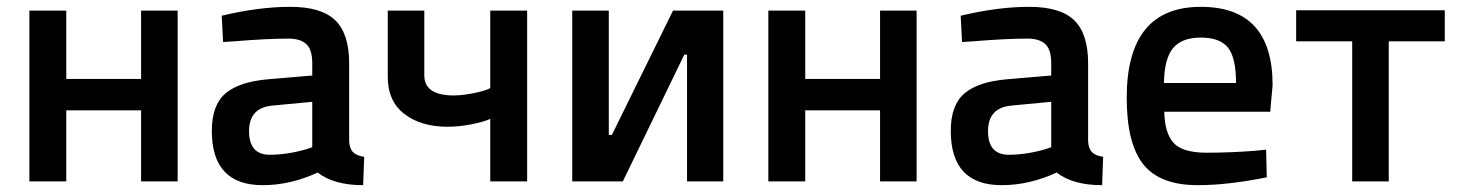

<svg xmlns="http://www.w3.org/2000/svg" viewBox="-20 -531 4279 562"><path d="M66 -500H174V-300H393V-500H500V0H393V-208H174V0H66Z M1002 -346V-118Q1003 -96 1013.5 -85.5Q1024 -75 1046 -72L1043 11Q957 11 910 -26Q830 11 749 11Q600 11 600 -148Q600 -224 640.5 -258Q681 -292 765 -299L894 -310V-346Q894 -386 876.5 -402Q859 -418 825 -418Q761 -418 665 -410L633 -408L629 -485Q738 -511 829.5 -511Q921 -511 961.5 -471.5Q1002 -432 1002 -346ZM778 -222Q709 -216 709 -147Q709 -78 770 -78Q820 -78 876 -94L894 -100V-233Z M1523 -500V0H1415V-183Q1395 -174 1359 -167Q1323 -160 1290 -160Q1212 -160 1163.5 -197.5Q1115 -235 1115 -306V-500H1222V-310Q1222 -257 1294 -252Q1322 -250 1360 -257Q1398 -264 1415 -273V-500Z M1991 0V-371H1983L1803 0H1655V-500H1762V-136H1771L1950 -500H2097V0Z M2229 -500H2337V-300H2556V-500H2663V0H2556V-208H2337V0H2229Z M3165 -346V-118Q3166 -96 3176.5 -85.5Q3187 -75 3209 -72L3206 11Q3120 11 3073 -26Q2993 11 2912 11Q2763 11 2763 -148Q2763 -224 2803.5 -258Q2844 -292 2928 -299L3057 -310V-346Q3057 -386 3039.5 -402Q3022 -418 2988 -418Q2924 -418 2828 -410L2796 -408L2792 -485Q2901 -511 2992.5 -511Q3084 -511 3124.5 -471.5Q3165 -432 3165 -346ZM2941 -222Q2872 -216 2872 -147Q2872 -78 2933 -78Q2983 -78 3039 -94L3057 -100V-233Z M3658 -90 3686 -93 3688 -12Q3574 11 3486 11Q3375 11 3326.5 -50Q3278 -111 3278 -245Q3278 -511 3495 -511Q3705 -511 3705 -282L3698 -204H3388Q3389 -142 3415 -113Q3441 -84 3512 -84Q3583 -84 3658 -90ZM3598 -288Q3598 -362 3574.5 -391.5Q3551 -421 3495 -421Q3439 -421 3413.5 -390Q3388 -359 3387 -288Z M3774 -501H4209V-410H4045V0H3938V-410H3774Z"/></svg>

Font: Titillium Web[RUS by Daymarius]
Style: Regular
Weight: 600
Designer: Cyrillization by Daymarius
Foundry: Cyrillization by Daymarius
Version: Version 1.002 September 11, 2018